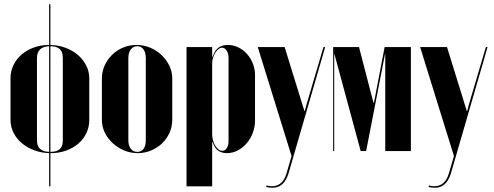

<svg xmlns="http://www.w3.org/2000/svg" viewBox="-20 -719 2353 914"><path d="M220 -699V168H214V-699ZM214 -505Q254 -505 289 -492.5Q324 -480 349.5 -458.5Q375 -437 390 -408Q405 -379 405 -346V-148Q405 -114 391 -85Q377 -56 352.5 -35Q328 -14 294.5 -2Q261 10 221 10Q181 10 146 -2.5Q111 -15 85.5 -36Q60 -57 45 -86Q30 -115 30 -148V-346Q30 -380 44 -409Q58 -438 83 -459.5Q108 -481 141.5 -493Q175 -505 214 -505ZM219 -499Q188 -499 172 -485Q156 -471 156 -443V-51Q156 -23 171.5 -9.5Q187 4 219 4Q250 4 264.5 -9Q279 -22 279 -51V-443Q279 -472 264.5 -485.5Q250 -499 219 -499Z M630 -505Q664 -505 695 -492Q726 -479 749 -457Q772 -435 786 -406.5Q800 -378 800 -346V-148Q800 -116 787 -87Q774 -58 751.5 -36.5Q729 -15 699 -2.5Q669 10 636 10Q601 10 570.5 -3Q540 -16 516.5 -37.5Q493 -59 479 -87.5Q465 -116 465 -148V-346Q465 -378 478 -407Q491 -436 513.5 -458Q536 -480 566 -492.5Q596 -505 630 -505ZM633 -499Q614 -499 602.5 -483.5Q591 -468 591 -443V-51Q591 -26 602.5 -11Q614 4 634 4Q653 4 663.5 -10.5Q674 -25 674 -51V-443Q674 -469 663 -484Q652 -499 633 -499Z M990 -479V-495H868V168H990V-13V-43H992Q1002 -13 1019 -1.5Q1036 10 1060 10Q1087 10 1111 -2.5Q1135 -15 1153.5 -36Q1172 -57 1183 -85.5Q1194 -114 1194 -145V-361Q1194 -391 1183.5 -417Q1173 -443 1155.5 -462.5Q1138 -482 1114.5 -493.5Q1091 -505 1064 -505Q1038 -505 1020.5 -492.5Q1003 -480 992 -449H990ZM990 -80V-417Q990 -430 994 -443.5Q998 -457 1005 -468Q1012 -479 1020.5 -485.5Q1029 -492 1037 -492Q1050 -492 1059 -478Q1068 -464 1068 -444V-47Q1068 -27 1059.5 -14Q1051 -1 1038 -1Q1029 -1 1020.5 -7.5Q1012 -14 1005 -25Q998 -36 994 -50.5Q990 -65 990 -80Z M1207 -495 1368 24 1344 106Q1339 124 1330.5 137Q1322 150 1310.5 157.5Q1299 165 1284 167Q1269 169 1249 164L1247 171Q1290 181 1315.5 164Q1341 147 1353 108L1528 -495H1520L1439 -221L1431 -191H1429L1420 -220L1335 -495Z M1936 -495H1811L1766 -260L1760 -230H1758L1750 -260L1689 -495H1566V0H1571V-432V-462H1572L1580 -432L1697 0H1723L1807 -432L1813 -462H1814V-432V0H1936Z M1980 -495 2141 24 2117 106Q2112 124 2103.5 137Q2095 150 2083.5 157.5Q2072 165 2057 167Q2042 169 2022 164L2020 171Q2063 181 2088.5 164Q2114 147 2126 108L2301 -495H2293L2212 -221L2204 -191H2202L2193 -220L2108 -495Z"/></svg>

Font: Moniqa Black
Style: Regular
Weight: 900
Designer: Rajesh Rajput
Foundry: Rajesh Rajput
Version: Version 1.000